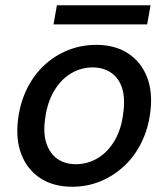

<svg xmlns="http://www.w3.org/2000/svg" viewBox="-20 -700 642 732"><path d="M255 12Q184 12 134 -20.5Q84 -53 61.5 -111.5Q39 -170 49 -246Q57 -309 82.5 -361Q108 -413 148 -450.5Q188 -488 239 -508.5Q290 -529 347 -529Q418 -529 467.5 -497Q517 -465 540 -407.5Q563 -350 553 -272Q545 -209 519.5 -157Q494 -105 454 -67.5Q414 -30 363.5 -9Q313 12 255 12ZM269 -74Q314 -74 352.5 -97Q391 -120 417 -164Q443 -208 450 -270Q458 -327 445 -365.5Q432 -404 402.5 -423.5Q373 -443 333 -443Q289 -443 250.5 -420Q212 -397 186 -353Q160 -309 152 -247Q144 -191 157.5 -152Q171 -113 200 -93.5Q229 -74 269 -74ZM184 -607 197 -680H554L541 -607Z"/></svg>

Font: DM Sans 11pt Medium
Style: Italic
Weight: 500
Italic angle: -10°
Version: Version 4.004;gftools[0.9.30]